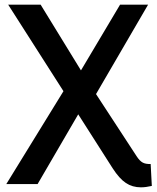

<svg xmlns="http://www.w3.org/2000/svg" viewBox="-20 -788 671 822"><path d="M630 8Q617 11 605.5 12.5Q594 14 583 14Q547 14 519 -4.5Q491 -23 462 -68L284 -347L15 -768H154L354 -442L565 -119Q578 -99 591 -92Q604 -85 625 -86ZM7 0 271 -429 309 -457 494 -768H614L377 -361L335 -333L141 0Z"/></svg>

Font: Yaldevi SemiBold
Style: Regular
Weight: 600
Designer: Sol Matas, Rajitha Manaperi, Kosala Senevirathne
Foundry: Mooniak
Version: Version 1.100